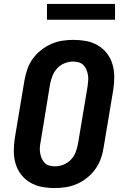

<svg xmlns="http://www.w3.org/2000/svg" viewBox="-20 -945 640 973"><path d="M257 8Q224 8 192 2Q160 -4 133 -20Q106 -36 87 -60.5Q68 -85 59 -115.5Q50 -146 50 -179Q50 -212 55 -245L104 -538Q109 -566 118.5 -594Q128 -622 145.5 -646.5Q163 -671 187.5 -690.5Q212 -710 239 -722Q266 -734 295 -738.5Q324 -743 352 -743Q385 -743 417 -737Q449 -731 476 -715Q503 -699 522 -674.5Q541 -650 550 -619.5Q559 -589 559 -556Q559 -523 554 -490L505 -197Q501 -169 491 -141Q481 -113 463.5 -88.5Q446 -64 422 -44.5Q398 -25 370.5 -13Q343 -1 314 3.5Q285 8 257 8ZM259 -102Q280 -102 301.5 -110.5Q323 -119 339 -135.5Q355 -152 363 -173Q371 -194 375 -215L424 -508Q426 -523 427 -537.5Q428 -552 425.5 -566Q423 -580 417.5 -593Q412 -606 402.5 -615.5Q393 -625 379 -629Q365 -633 350 -633Q329 -633 307.5 -624.5Q286 -616 270.5 -599.5Q255 -583 246.5 -562Q238 -541 234 -520L186 -227Q183 -212 182 -197.5Q181 -183 183.5 -169Q186 -155 191.5 -142Q197 -129 206.5 -119.5Q216 -110 230 -106Q244 -102 259 -102ZM563 -845H218V-925H563Z"/></svg>

Font: Iosevka SS04 XBd Ex Obl
Style: Regular
Weight: 800
Width: 7
Italic angle: -9°
Monospace: yes
Designer: Belleve Invis
Foundry: Belleve Invis
Version: Version 19.0.0; ttfautohint (v1.8.4)